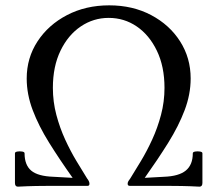

<svg xmlns="http://www.w3.org/2000/svg" viewBox="-20 -696 814 719"><path d="M47 3Q36 3 36 -11V-122Q36 -127 45 -128.5Q54 -130 63 -128.5Q72 -127 72 -122Q72 -78 97 -57Q122 -36 180 -34L252 -30Q203 -99 164 -161.5Q125 -224 102.5 -283.5Q80 -343 80 -402Q80 -479 120.5 -541Q161 -603 231 -639.5Q301 -676 389 -676Q477 -676 546 -639.5Q615 -603 654.5 -541Q694 -479 694 -402Q694 -343 671.5 -283.5Q649 -224 610 -161.5Q571 -99 522 -30L594 -34Q650 -36 676 -57.5Q702 -79 702 -122Q702 -127 711 -128.5Q720 -130 729 -128.5Q738 -127 738 -122V-11Q738 3 727 3Q690 1 659.5 0.5Q629 0 606 0Q572 0 536.5 0Q501 0 466 0Q458 0 458 -8Q458 -13 461 -18Q464 -23 468 -28Q486 -57 508 -93.5Q530 -130 550 -173.5Q570 -217 583 -266Q596 -315 596 -367Q596 -447 567.5 -506Q539 -565 492 -597Q445 -629 387 -629Q330 -629 282.5 -597Q235 -565 206.5 -506Q178 -447 178 -367Q178 -315 191 -266Q204 -217 224 -173.5Q244 -130 266 -93.5Q288 -57 306 -28Q310 -23 312.5 -18Q315 -13 315 -8Q315 0 308 0Q273 0 237.5 0Q202 0 167 0Q145 0 115 0.5Q85 1 47 3Z"/></svg>

Font: Junicode VF
Style: Regular
Weight: 400
Designer: Peter S. Baker
Version: Version 2.213